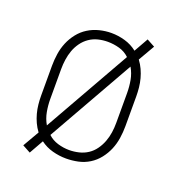

<svg xmlns="http://www.w3.org/2000/svg" viewBox="-114 -659 727 788"><g transform="rotate(20 250.0 -265.0)"><path d="M102 36 67 17 108 -54Q96 -70 88 -87.5Q80 -105 75 -123.5Q70 -142 68 -161.5Q66 -181 66 -200V-330Q66 -356 70 -382.5Q74 -409 84 -433Q94 -457 110.5 -478Q127 -499 149.5 -513Q172 -527 198 -533.5Q224 -540 250 -540Q280 -540 309.5 -531.5Q339 -523 363 -504L398 -566L433 -547L392 -476Q404 -460 412 -442.5Q420 -425 425 -406.5Q430 -388 432 -368.5Q434 -349 434 -330V-200Q434 -174 430 -147.5Q426 -121 416 -97Q406 -73 389.5 -52Q373 -31 350.5 -17Q328 -3 302 2.5Q276 8 250 8Q220 8 190.5 0Q161 -8 137 -26ZM130 -93 343 -469Q324 -487 299 -494Q274 -501 248 -501Q227 -501 206.5 -496Q186 -491 168.5 -479Q151 -467 138.5 -449.5Q126 -432 119 -412.5Q112 -393 109 -372Q106 -351 106 -330V-200Q106 -172 111 -144.5Q116 -117 130 -93ZM250 -29Q271 -29 292 -34Q313 -39 330.5 -50.5Q348 -62 360.5 -79.5Q373 -97 380.5 -117Q388 -137 391 -158Q394 -179 394 -200V-330Q394 -358 389 -385.5Q384 -413 370 -437L157 -61Q175 -44 200 -36.5Q225 -29 250 -29Z"/></g></svg>

Font: Iosevka Slab Extralight
Style: Regular
Weight: 200
Monospace: yes
Designer: Belleve Invis
Foundry: Belleve Invis
Version: Version 11.1.1; ttfautohint (v1.8.3)